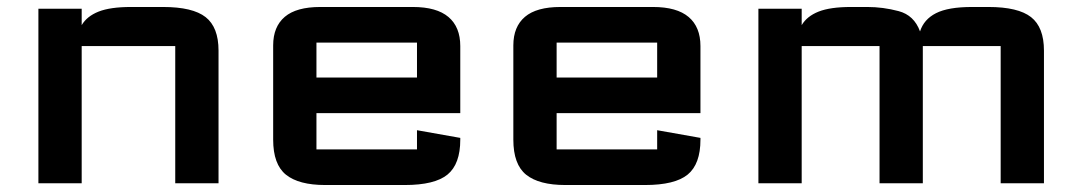

<svg xmlns="http://www.w3.org/2000/svg" viewBox="-20 -525 3094 550"><path d="M90 0V-500H214V-453Q229 -478.5 262.5 -491.8Q296 -505 355 -505H447Q532 -505 569 -476Q606 -447 606 -380V0H482V-393Q482 -393 482 -393Q482 -393 482 -393H214V0Z M762.5 -125V-395Q762.5 -448.5 795.8 -476.8Q829 -505 897.5 -505H1162.5Q1231 -505 1264.8 -476.2Q1298.5 -447.5 1298.5 -393V-201H886.5V-97Q886.5 -97 886.5 -97Q886.5 -97 886.5 -97H1174.5Q1174.5 -97 1174.5 -97Q1174.5 -97 1174.5 -97V-152L1298.5 -130V-125Q1298.5 -55 1262 -25Q1225.5 5 1139.5 5H911.5Q836 5 799.2 -24.5Q762.5 -54 762.5 -125ZM886.5 -303H1174.5V-403Q1174.5 -403 1174.5 -403Q1174.5 -403 1174.5 -403H886.5Q886.5 -403 886.5 -403Q886.5 -403 886.5 -403Z M1450.5 -125V-395Q1450.5 -448.5 1483.8 -476.8Q1517 -505 1585.5 -505H1850.5Q1919 -505 1952.8 -476.2Q1986.5 -447.5 1986.5 -393V-201H1574.5V-97Q1574.5 -97 1574.5 -97Q1574.5 -97 1574.5 -97H1862.5Q1862.5 -97 1862.5 -97Q1862.5 -97 1862.5 -97V-152L1986.5 -130V-125Q1986.5 -55 1950 -25Q1913.5 5 1827.5 5H1599.5Q1524 5 1487.2 -24.5Q1450.5 -54 1450.5 -125ZM1574.5 -303H1862.5V-403Q1862.5 -403 1862.5 -403Q1862.5 -403 1862.5 -403H1574.5Q1574.5 -403 1574.5 -403Q1574.5 -403 1574.5 -403Z M2152.5 0V-500H2276.5V-453Q2291.5 -478.5 2325 -491.8Q2358.5 -505 2417.5 -505H2464.5Q2509.5 -505 2554 -493.2Q2598.5 -481.5 2615.5 -435Q2626.5 -469.5 2661.2 -487.2Q2696 -505 2764.5 -505H2811.5Q2896.5 -505 2933.5 -476Q2970.5 -447 2970.5 -380V0H2846.5V-393Q2846.5 -393 2846.5 -393Q2846.5 -393 2846.5 -393H2623.5V0H2499.5V-393H2276.5V0Z"/></svg>

Font: Science Gothic
Style: Regular
Weight: 400
Designer: Thomas Phinney, Vassil Kateliev, Brandon Buerkle
Foundry: Font Detective LLC
Version: Version 1.018